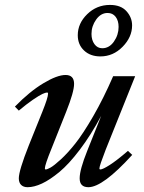

<svg xmlns="http://www.w3.org/2000/svg" viewBox="-20 -761 595 792"><path d="M394 -528.3Q352.5 -528.3 326.7 -552.7Q300.8 -577.1 300.8 -615.7Q300.8 -664.6 339.8 -702.6Q378.9 -740.7 433.6 -740.7Q478.5 -740.7 501.7 -714.8Q524.9 -689 524.9 -656.2Q524.9 -607.9 485.8 -568.1Q446.8 -528.3 394 -528.3ZM401.9 -562Q430.7 -562 450 -589.6Q469.2 -617.2 469.2 -649.9Q469.2 -675.8 457 -691.7Q444.8 -707.5 423.8 -707.5Q396 -707.5 376.7 -680.4Q357.4 -653.3 357.4 -621.1Q357.4 -595.7 369.6 -578.9Q381.8 -562 401.9 -562ZM93.8 11.2Q76.7 11.2 67.1 1.7Q57.6 -7.8 57.6 -25.4Q57.6 -57.1 98.6 -160.6L154.8 -300.3Q178.2 -358.4 178.2 -374.5Q178.2 -379.4 174.3 -379.4Q168 -379.4 154.8 -373.3Q141.6 -367.2 115.5 -349.4Q89.4 -331.5 57.6 -304.7L41.5 -321.3Q102.5 -383.8 159.2 -417.7Q215.8 -451.7 250.5 -451.7Q285.6 -451.7 285.6 -415Q285.6 -381.8 252.9 -299.8L192.4 -147.9Q165 -80.6 165 -65.9Q165 -62 168.9 -62Q174.3 -62 188.5 -69.8Q202.6 -77.6 231 -103.5Q259.3 -129.4 290.5 -168.7Q321.8 -208 364.3 -281.2Q406.7 -354.5 446.8 -446.8H537.6L416 -143.6Q390.1 -77.1 390.1 -66.4Q390.1 -62 394 -62Q403.8 -62 433.1 -80.8Q462.4 -99.6 507.8 -138.7L525.4 -122.1Q404.3 11.2 344.7 11.2Q308.6 11.2 308.6 -25.4Q308.6 -61 339.8 -138.7L397.5 -283.2Q354.5 -203.1 309.3 -143.6Q264.2 -84 224.9 -51.5Q185.5 -19 153.1 -3.9Q120.6 11.2 93.8 11.2Z"/></svg>

Font: Elstob 10pt SemiBold
Style: Italic
Weight: 600
Italic angle: -20°
Designer: Peter S. Baker
Version: Version 1.015